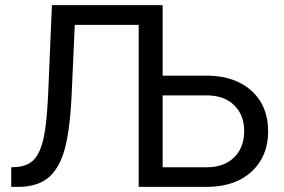

<svg xmlns="http://www.w3.org/2000/svg" viewBox="-20 -731 1111 751"><path d="M616.2 -710.9H183.1L168.5 -366.2C164.9 -287.1 158.9 -228.5 150.4 -190.4C141.9 -152.3 129.6 -124.6 113.3 -107.2C97 -89.8 73.7 -79.9 43.5 -77.6L23.9 -76.7V0H54.7C101.6 -0.7 139 -12.1 167 -34.4C195 -56.7 216.2 -91.6 230.7 -139.2C245.2 -186.7 254.9 -257.6 259.8 -352.1L272.5 -633.8H522.5V0H794.4C866.7 -1.3 923.8 -21.7 965.8 -61.3C1007.8 -100.8 1028.8 -152.8 1028.8 -217.3C1028.8 -283.4 1007.5 -335.9 964.8 -375C922.2 -414.1 864.7 -434.1 792.5 -435.1H616.2ZM616.2 -357.9H791C835.9 -357.3 871.2 -344.2 896.7 -318.8C922.3 -293.5 935.1 -259.9 935.1 -218.3C935.1 -175.3 921.9 -141 895.5 -115.2C869.1 -89.5 833.2 -76.7 787.6 -76.7H616.2Z"/></svg>

Font: Roboto1
Style: rg
Weight: 400
Designer: Google
Version: Version 2.137; 2017